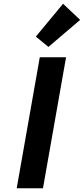

<svg xmlns="http://www.w3.org/2000/svg" viewBox="-20 -1003 447 1023"><path d="M171 -808 316 -983 407 -897 238 -753ZM332 -698 209 0H69L192 -698Z"/></svg>

Font: Fz Poppins SemBd
Style: Italic
Weight: 600
Italic angle: -10°
Designer: Ninad Kale (Devanagari), Jonny Pinhorn (Latin)
Foundry: Indian Type Foundry
Version: Vit hóa bi Vntype.Com & FontZin.Com